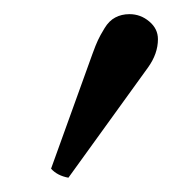

<svg xmlns="http://www.w3.org/2000/svg" viewBox="-20 -788 262 270"><path d="M162.1 -768.1Q177.7 -768.1 189.9 -757.8Q202.1 -747.6 202.1 -732.9Q202.1 -712.4 188 -692.9L76.2 -538.1Q60.5 -541 51.8 -550.8L109.9 -711.9Q114.7 -725.1 117.7 -731.4Q120.6 -737.8 127 -748.3Q133.3 -758.8 142.1 -763.4Q150.9 -768.1 162.1 -768.1Z"/></svg>

Font: Linux Libertine G
Style: Regular
Weight: 400
Designer: Philipp H. Poll
Foundry: Philipp H. Poll
Version: Version 4.7.5